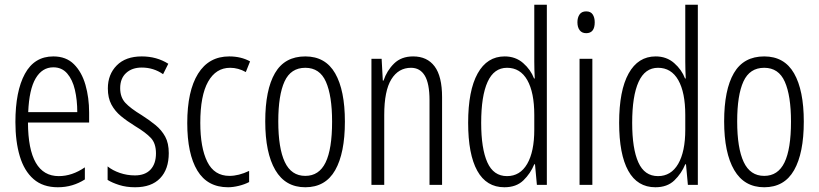

<svg xmlns="http://www.w3.org/2000/svg" viewBox="-20 -780 3455 810"><path d="M205 -542Q259 -542 292 -509Q325 -476 340.5 -422Q356 -368 356 -305V-263H98Q99 -37 228 -37Q284 -37 338 -74V-23Q313 -7 284.5 1.5Q256 10 224 10Q161 10 121.5 -24.5Q82 -59 63.5 -121Q45 -183 45 -265Q45 -395 85 -468.5Q125 -542 205 -542ZM205 -496Q158 -496 130.5 -449.5Q103 -403 99 -307H306Q306 -358 296 -401Q286 -444 263.5 -470Q241 -496 205 -496Z M692 -134Q692 -66 655.5 -28Q619 10 550 10Q513 10 483 0.5Q453 -9 434 -21V-78Q455 -61 485.5 -50.5Q516 -40 549 -40Q592 -40 615 -64.5Q638 -89 638 -133Q638 -175 616.5 -198Q595 -221 550 -248Q516 -269 490.5 -290Q465 -311 450 -339Q435 -367 435 -407Q435 -466 472.5 -504Q510 -542 578 -542Q641 -542 690 -511L668 -467Q628 -495 578 -495Q537 -495 512 -472Q487 -449 487 -408Q487 -370 508.5 -346.5Q530 -323 578 -294Q611 -273 636.5 -252Q662 -231 677 -203.5Q692 -176 692 -134Z M942 10Q855 10 812.5 -60.5Q770 -131 770 -261Q770 -396 815.5 -469Q861 -542 947 -542Q997 -542 1035 -521L1017 -476Q985 -494 951 -494Q891 -494 858 -435.5Q825 -377 825 -262Q825 -157 854.5 -97.5Q884 -38 948 -38Q987 -38 1031 -59V-12Q1012 -2 987.5 4Q963 10 942 10Z M1435 -267Q1435 -134 1394 -62Q1353 10 1268 10Q1184 10 1141.5 -62.5Q1099 -135 1099 -268Q1099 -401 1140 -471.5Q1181 -542 1268 -542Q1353 -542 1394 -470.5Q1435 -399 1435 -267ZM1154 -268Q1154 -155 1181.5 -96.5Q1209 -38 1268 -38Q1326 -38 1353.5 -94.5Q1381 -151 1381 -267Q1381 -376 1355 -435Q1329 -494 1268 -494Q1207 -494 1180.5 -436.5Q1154 -379 1154 -268Z M1723 -542Q1782 -542 1813.5 -500Q1845 -458 1845 -370V0H1792V-357Q1792 -428 1772 -461Q1752 -494 1714 -494Q1661 -494 1631 -445.5Q1601 -397 1601 -295V0H1547V-532H1590L1595 -440H1598Q1612 -482 1642.5 -512Q1673 -542 1723 -542Z M2108 10Q2032 10 1993.5 -59.5Q1955 -129 1955 -262Q1955 -398 1995 -470Q2035 -542 2109 -542Q2155 -542 2187 -514Q2219 -486 2233 -449H2236Q2235 -469 2234.5 -486Q2234 -503 2234 -520V-760H2287V0H2245L2237 -87H2234Q2218 -48 2188 -19Q2158 10 2108 10ZM2119 -37Q2174 -37 2204 -88.5Q2234 -140 2234 -233V-295Q2234 -390 2204.5 -442Q2175 -494 2119 -494Q2064 -494 2037 -434.5Q2010 -375 2010 -262Q2010 -153 2036 -95Q2062 -37 2119 -37Z M2453 -732Q2472 -732 2480.5 -719Q2489 -706 2489 -686Q2489 -640 2453 -640Q2435 -640 2425.5 -652.5Q2416 -665 2416 -686Q2416 -706 2425 -719Q2434 -732 2453 -732ZM2479 -532V0H2425V-532Z M2745 10Q2669 10 2630.5 -59.5Q2592 -129 2592 -262Q2592 -398 2632 -470Q2672 -542 2746 -542Q2792 -542 2824 -514Q2856 -486 2870 -449H2873Q2872 -469 2871.5 -486Q2871 -503 2871 -520V-760H2924V0H2882L2874 -87H2871Q2855 -48 2825 -19Q2795 10 2745 10ZM2756 -37Q2811 -37 2841 -88.5Q2871 -140 2871 -233V-295Q2871 -390 2841.5 -442Q2812 -494 2756 -494Q2701 -494 2674 -434.5Q2647 -375 2647 -262Q2647 -153 2673 -95Q2699 -37 2756 -37Z M3371 -267Q3371 -134 3330 -62Q3289 10 3204 10Q3120 10 3077.5 -62.5Q3035 -135 3035 -268Q3035 -401 3076 -471.5Q3117 -542 3204 -542Q3289 -542 3330 -470.5Q3371 -399 3371 -267ZM3090 -268Q3090 -155 3117.5 -96.5Q3145 -38 3204 -38Q3262 -38 3289.5 -94.5Q3317 -151 3317 -267Q3317 -376 3291 -435Q3265 -494 3204 -494Q3143 -494 3116.5 -436.5Q3090 -379 3090 -268Z"/></svg>

Font: Noto Sans Lao UI ExtCond Light
Style: Regular
Weight: 300
Width: 2
Designer: Monotype Design Team
Foundry: Monotype Imaging Inc.
Version: Version 2.000; ttfautohint (v1.8.4.7-5d5b)